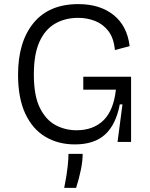

<svg xmlns="http://www.w3.org/2000/svg" viewBox="-20 -692 731 936"><path d="M345 12Q264 12 201.5 -25Q139 -62 103.5 -137.5Q68 -213 68 -328Q68 -488 143.5 -580Q219 -672 362 -672Q467 -672 533.5 -619Q600 -566 612 -467L540 -448Q535 -506 508.5 -540.5Q482 -575 443 -590Q404 -605 361 -605Q298 -605 249 -577Q200 -549 172.5 -488.5Q145 -428 145 -329Q145 -225 174.5 -166Q204 -107 251 -82Q298 -57 353 -57Q435 -57 484.5 -105.5Q534 -154 545 -255H386V-318H619V0H553L577 -183H564Q545 -84 492 -36Q439 12 345 12ZM293 224Q306 159 310 119Q314 79 314 58H383Q383 92 374.5 134.5Q366 177 351 224Z"/></svg>

Font: Bricolage Grotesque 12pt Light
Style: Regular
Weight: 300
Designer: Mathieu Triay
Foundry: Atelier Triay
Version: Version 1.001; ttfautohint (v1.8.4.7-5d5b);gftools[0.9.33.de